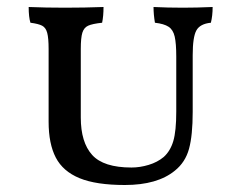

<svg xmlns="http://www.w3.org/2000/svg" viewBox="-20 -522 689 549"><path d="M119 -174V-382Q119 -413 115 -428Q111 -443 100.5 -448.5Q90 -454 67 -457Q62 -473 62 -502Q110 -500 166 -500Q222 -500 276 -502Q276 -476 272 -457Q244 -454 232 -448.5Q220 -443 215.5 -428.5Q211 -414 211 -382V-186Q211 -115 243.5 -79Q276 -43 356 -43Q380 -43 405 -50.5Q430 -58 448 -73Q467 -90 475.5 -118.5Q484 -147 484 -203V-360Q484 -398 479.5 -417.5Q475 -437 462 -445.5Q449 -454 423 -457Q419 -481 419 -502Q459 -500 503 -500Q542 -500 588 -502Q588 -477 583 -457Q552 -454 541.5 -435Q531 -416 531 -364V-202Q531 -135 520.5 -96.5Q510 -58 480 -34Q430 7 337 7Q255 7 207.5 -12.5Q160 -32 139.5 -71.5Q119 -111 119 -174Z"/></svg>

Font: Vollkorn SC
Style: Regular
Weight: 400
Designer: Friedrich Althausen
Foundry: Friedrich Althausen
Version: Version 4.015